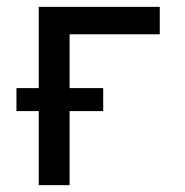

<svg xmlns="http://www.w3.org/2000/svg" viewBox="-20 -540 540 560"><path d="M93 0V-216H28V-283H93V-520H446V-440H183V-283H281V-216H183V0Z"/></svg>

Font: Iosevka Medium
Style: Regular
Weight: 500
Monospace: yes
Designer: Belleve Invis
Foundry: Belleve Invis
Version: Version 32.5.0; ttfautohint (v1.8.4)